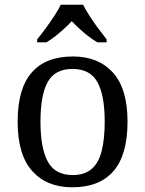

<svg xmlns="http://www.w3.org/2000/svg" viewBox="-20 -786 617 816"><path d="M287 10Q179 10 117 -59Q55 -128 55 -269Q55 -409 114.5 -477.5Q174 -546 290 -546Q398 -546 460 -477.5Q522 -409 522 -269Q522 -128 462.5 -59Q403 10 287 10ZM289 -42Q339 -42 369 -67.5Q399 -93 412 -144Q425 -195 425 -269Q425 -381 394 -437Q363 -493 288 -493Q213 -493 182.5 -437Q152 -381 152 -269Q152 -157 183 -99.5Q214 -42 289 -42ZM138 -619Q154 -638 173 -664Q192 -690 210 -717Q228 -744 238 -766H333Q344 -744 361.5 -717Q379 -690 398.5 -664Q418 -638 433 -619V-606H394Q375 -617 355.5 -632Q336 -647 318 -663.5Q300 -680 285 -696Q270 -680 252 -663.5Q234 -647 215 -632Q196 -617 177 -606H138Z"/></svg>

Font: Noto Serif Tamil
Style: Italic
Weight: 400
Italic angle: -12°
Designer: Indian Type Foundry, Tom Grace, and the Monotype Design Team
Foundry: Monotype Imaging Inc.
Version: Version 2.003